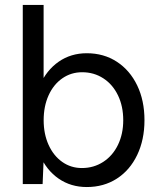

<svg xmlns="http://www.w3.org/2000/svg" viewBox="-20 -742 644 774"><path d="M71.8 -722H155.8V-96.2L151.8 0H71.8ZM113.6 -257.4Q113.6 -337.2 140.5 -398.1Q167.4 -459 216.5 -493.2Q265.6 -527.4 329.8 -527.4Q398.4 -527.4 451 -493.1Q503.6 -458.8 533 -397.8Q562.4 -336.8 562.4 -257.4Q562.4 -178.6 533 -117.2Q503.6 -55.8 451 -21.9Q398.4 12 329.8 12Q265.6 12 216.5 -21.8Q167.4 -55.6 140.5 -117Q113.6 -178.4 113.6 -257.4ZM476.8 -257.4Q476.8 -313.8 455.6 -357.7Q434.4 -401.6 396.6 -426.2Q358.8 -450.8 311.2 -450.8Q266.6 -450.8 231.2 -426.2Q195.8 -401.6 175.9 -357.7Q156 -313.8 156 -257.4Q156 -201.8 175.9 -157.9Q195.8 -114 230.8 -89.3Q265.8 -64.6 310.2 -64.6Q357.8 -64.6 396 -89.3Q434.2 -114 455.5 -157.9Q476.8 -201.8 476.8 -257.4Z"/></svg>

Font: 寒蝉端黑体 Light
Style: Regular
Weight: 300
Designer: ChillDuanSans {Warren2060}; 
Source Han Sans {Ryoko NISHIZUKA 西塚涼子 (kana, bopomofo & ideographs); Paul D. Hunt (Latin, G
Foundry: ChillType&Adobe
Version: Version 1.300;Glyphs 3.3 (3306)